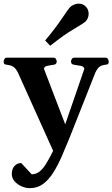

<svg xmlns="http://www.w3.org/2000/svg" viewBox="-32 -797 607 1037"><path d="M129.4 219.2Q106.4 219.2 84 209.2Q61.5 199.2 46.6 181.9Q31.7 164.6 31.7 143.1Q31.7 114.3 46.9 98.9Q62 83.5 82.5 83.5L139.2 144.5Q162.1 144 180.2 130.6Q198.2 117.2 215.8 89.4Q233.4 61.5 254.9 17.6L64.9 -404.8Q51.8 -430.2 37.6 -437.7Q23.4 -445.3 5.4 -447.3Q-4.9 -448.2 -8.5 -451.4Q-12.2 -454.6 -12.2 -465.3Q-12.2 -470.7 -8.1 -478Q-3.9 -485.4 3.9 -485.4H257.8Q266.1 -485.4 270.3 -478Q274.4 -470.7 274.4 -465.3Q274.4 -449.2 258.3 -447.3Q241.7 -445.3 223.6 -441.4Q205.6 -437.5 205.6 -424.8L320.3 -125.5L423.3 -424.3Q423.3 -437.5 404.1 -441.4Q384.8 -445.3 367.7 -447.3Q351.6 -449.2 351.6 -465.3Q351.6 -470.7 355.7 -478Q359.9 -485.4 368.2 -485.4H538.6Q546.9 -485.4 551 -478Q555.2 -470.7 555.2 -465.3Q555.2 -454.6 551.5 -451.4Q547.9 -448.2 537.6 -447.3Q519.5 -445.3 507.3 -437.7Q495.1 -430.2 482.9 -404.8L343.3 -51.8Q322.8 -1.5 301.8 46.9Q280.8 95.2 256.3 134.3Q231.9 173.3 201.2 196.3Q170.4 219.2 129.4 219.2ZM239.3 -549.8 211.9 -578.1Q269.5 -647.5 303.2 -698.2Q336.9 -749 348.1 -759.8Q356 -767.1 368.2 -772.2Q380.4 -777.3 393.6 -777.3Q404.3 -777.3 414.1 -773.4Q423.8 -769.5 431.6 -761.2Q439.9 -752.4 443.4 -742.7Q446.8 -732.9 446.8 -722.7Q446.8 -710.4 442.1 -699.2Q437.5 -688 430.2 -681.2Q418.9 -670.4 366.5 -639.9Q314 -609.4 239.3 -549.8Z"/></svg>

Font: Gelasio SemiBold
Style: Regular
Weight: 600
Designer: Eben Sorkin
Foundry: Eben Sorkin
Version: Version 1.008